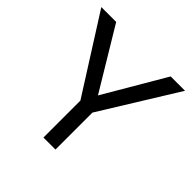

<svg xmlns="http://www.w3.org/2000/svg" viewBox="-187 -896 1051 1051"><g transform="rotate(45 339.0 -370.5)"><path d="M389 -292V-6H296V-292L15 -735H130L344 -380L552 -735H663Z"/></g></svg>

Font: ColatingCofangSans
Style: Regular
Weight: 400
Foundry: GNU
Version: Version 412.227;June 27, 2022;FontCreator 11.0.0.2412 32-bit